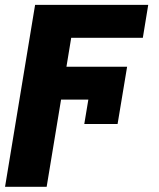

<svg xmlns="http://www.w3.org/2000/svg" viewBox="-31 -548 639 772"><path d="M480.1 -279.8 458.1 -147.4 441.8 -49.4H307.9L324.2 -147.4H214.5L156.6 203.1H-10.7L110.1 -528.4H565L543.3 -396H255.3L236.2 -279.8Z"/></svg>

Font: Inter UI Extra Bold
Style: Italic
Weight: 800
Italic angle: 9.39999°
Designer: Rasmus Andersson
Foundry: rsms
Version: 3.2;8d6f07862